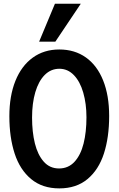

<svg xmlns="http://www.w3.org/2000/svg" viewBox="-20 -1002 640 1036"><path d="M30.5 -375Q30.5 -484.5 63.2 -565.8Q96 -647 156.8 -691Q217.5 -735 300 -735Q383 -735 443.5 -692Q504 -649 536.5 -568Q569 -487 569 -376.5Q569 -261.5 540.8 -173.8Q512.5 -86 452.2 -35.8Q392 14.5 300 14.5Q208.5 14.5 148 -35.8Q87.5 -86 59 -173.5Q30.5 -261 30.5 -375ZM446.5 -369Q446.5 -442.5 429.2 -502.2Q412 -562 378.8 -596.5Q345.5 -631 300.5 -631Q254.5 -631 221.2 -597.5Q188 -564 170.5 -504.5Q153 -445 153 -367.5Q153 -290 168.2 -228.2Q183.5 -166.5 216 -129.8Q248.5 -93 298.5 -93Q349 -93 382.2 -129.2Q415.5 -165.5 431 -227.5Q446.5 -289.5 446.5 -369ZM191 -777 276.5 -982H416L278.5 -777Z"/></svg>

Font: JuliaMono SemiBold
Style: Regular
Weight: 600
Monospace: yes
Designer: cormullion
Foundry: corm
Version: Version 0.055; ttfautohint (v1.8.4)